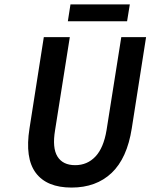

<svg xmlns="http://www.w3.org/2000/svg" viewBox="-20 -826 673 858"><path d="M283.2 -731 294.9 -806.2H560.1L547.9 -731ZM299.8 12.2Q189 12.2 139.9 -53.5Q90.8 -119.1 111.8 -252L175.8 -660.2H292L226.1 -244.1Q212.9 -165 236.8 -126.5Q260.7 -87.9 315.9 -87.9Q370.1 -87.9 406.5 -126.5Q442.9 -165 456.1 -244.1L522 -660.2H632.8L568.8 -252Q547.9 -118.7 478.8 -53.2Q409.7 12.2 299.8 12.2Z"/></svg>

Font: Office Code Pro Medium Italic
Style: Regular
Weight: 500
Italic angle: -9°
Designer: Nathan Rutzky & Paul D. Hunt
Foundry: Adobe Systems Incorporated
Version: Version 1.004;PS 001.004;hotconv 1.0.70;makeotf.lib2.5.58329